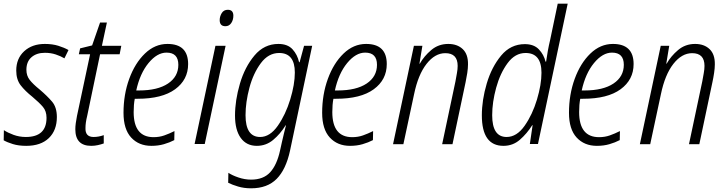

<svg xmlns="http://www.w3.org/2000/svg" viewBox="-23 -780 3930 1040"><path d="M119 10Q198 10 241.5 -32Q285 -74 285 -146Q285 -199 259 -229.5Q233 -260 192 -295Q156 -324 138 -347Q120 -370 120 -402Q120 -446 147.5 -470Q175 -494 220 -494Q252 -494 279 -485Q306 -476 326 -464L348 -509Q325 -522 293 -532Q261 -542 220 -542Q151 -542 108 -502.5Q65 -463 65 -398Q65 -349 89 -318Q113 -287 152 -256Q190 -224 209.5 -201Q229 -178 229 -142Q229 -38 117 -38Q82 -38 50.5 -49.5Q19 -61 -2 -75L-3 -20Q16 -9 47 0.5Q78 10 119 10Z M471 10Q490 10 507.5 6Q525 2 539 -3V-48Q511 -38 484 -38Q438 -38 440 -87Q440 -115 449 -151L519 -486H625L634 -532H529L556 -658H519L476 -534L411 -518L404 -486H465L394 -152Q390 -132 387.5 -113.5Q385 -95 385 -80Q385 10 471 10Z M797 10Q834 10 865 1Q896 -8 921 -21L922 -70Q894 -56 867 -46.5Q840 -37 809 -37Q701 -37 701 -173Q701 -214 707 -245H722Q855 -245 925.5 -296.5Q996 -348 996 -433Q996 -542 884 -542Q816 -542 762 -490Q708 -438 677 -353Q646 -268 646 -169Q646 -80 687.5 -35Q729 10 797 10ZM715 -290Q735 -382 781.5 -438.5Q828 -495 879 -495Q943 -495 943 -429Q943 -365 887 -327.5Q831 -290 730 -290Z M1198 -638Q1218 -638 1229.5 -655Q1241 -672 1241 -695Q1241 -727 1211 -727Q1189 -727 1178 -709Q1167 -691 1167 -671Q1167 -638 1198 -638ZM1031 0H1086L1199 -532H1144Z M1386 -38Q1307 -38 1307 -156Q1307 -226 1328 -304.5Q1349 -383 1390 -438Q1431 -493 1489 -493Q1574 -493 1574 -387Q1574 -323 1549 -241Q1524 -159 1481.5 -98.5Q1439 -38 1386 -38ZM1337 240Q1425 240 1475.5 189Q1526 138 1548 36L1668 -532H1624L1600 -443H1597Q1588 -484 1561.5 -513Q1535 -542 1485 -542Q1408 -542 1355.5 -479.5Q1303 -417 1276.5 -326.5Q1250 -236 1250 -154Q1250 -76 1281 -33Q1312 10 1368 10Q1418 10 1456.5 -22Q1495 -54 1524 -101H1526Q1521 -84 1515 -57Q1509 -30 1504 -10L1494 35Q1477 113 1440.5 153Q1404 193 1337 193Q1303 193 1269 181.5Q1235 170 1214 156L1213 210Q1235 221 1267 230.5Q1299 240 1337 240Z M1873 10Q1910 10 1941 1Q1972 -8 1997 -21L1998 -70Q1970 -56 1943 -46.5Q1916 -37 1885 -37Q1777 -37 1777 -173Q1777 -214 1783 -245H1798Q1931 -245 2001.5 -296.5Q2072 -348 2072 -433Q2072 -542 1960 -542Q1892 -542 1838 -490Q1784 -438 1753 -353Q1722 -268 1722 -169Q1722 -80 1763.5 -35Q1805 10 1873 10ZM1791 -290Q1811 -382 1857.5 -438.5Q1904 -495 1955 -495Q2019 -495 2019 -429Q2019 -365 1963 -327.5Q1907 -290 1806 -290Z M2106 1H2162L2220 -270Q2242 -376 2287.5 -434Q2333 -492 2389 -492Q2456 -492 2456 -423Q2456 -405 2452 -383.5Q2448 -362 2444 -339L2372 1H2428L2499 -335Q2504 -358 2508 -384.5Q2512 -411 2512 -431Q2513 -486 2483.5 -514Q2454 -542 2405 -542Q2352 -542 2313 -509Q2274 -476 2251 -435H2249L2265 -532H2219Z M2721 -38Q2643 -38 2643 -156Q2643 -226 2664.5 -304.5Q2686 -383 2726.5 -438Q2767 -493 2824 -493Q2910 -493 2910 -386Q2910 -322 2885.5 -240.5Q2861 -159 2818.5 -98.5Q2776 -38 2721 -38ZM2704 10Q2755 10 2793 -23Q2831 -56 2860 -102H2862L2847 0H2891L3052 -760H2998L2957 -564Q2950 -535 2944.5 -505Q2939 -475 2935 -446H2932Q2923 -484 2896 -512.5Q2869 -541 2820 -541Q2743 -541 2691.5 -479Q2640 -417 2613.5 -327.5Q2587 -238 2587 -155Q2587 10 2704 10Z M3210 10Q3247 10 3278 1Q3309 -8 3334 -21L3335 -70Q3307 -56 3280 -46.5Q3253 -37 3222 -37Q3114 -37 3114 -173Q3114 -214 3120 -245H3135Q3268 -245 3338.5 -296.5Q3409 -348 3409 -433Q3409 -542 3297 -542Q3229 -542 3175 -490Q3121 -438 3090 -353Q3059 -268 3059 -169Q3059 -80 3100.5 -35Q3142 10 3210 10ZM3128 -290Q3148 -382 3194.5 -438.5Q3241 -495 3292 -495Q3356 -495 3356 -429Q3356 -365 3300 -327.5Q3244 -290 3143 -290Z M3443 1H3499L3557 -270Q3579 -376 3624.5 -434Q3670 -492 3726 -492Q3793 -492 3793 -423Q3793 -405 3789 -383.5Q3785 -362 3781 -339L3709 1H3765L3836 -335Q3841 -358 3845 -384.5Q3849 -411 3849 -431Q3850 -486 3820.5 -514Q3791 -542 3742 -542Q3689 -542 3650 -509Q3611 -476 3588 -435H3586L3602 -532H3556Z"/></svg>

Font: Noto Sans Display SemiCondensed Light
Style: Italic
Weight: 300
Width: 4
Italic angle: -12°
Designer: Monotype Design Team
Foundry: Monotype Imaging Inc.
Version: Version 1.900